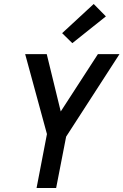

<svg xmlns="http://www.w3.org/2000/svg" viewBox="-20 -941 618 961"><path d="M163 0 215 -270 106 -670H214L284 -383L470 -670H578L311 -257L261 0ZM342 -725 291 -775 449 -921 510 -859Z"/></svg>

Font: Lode Dark
Style: Bold Italic
Weight: 700
Italic angle: -11°
Monospace: yes
Designer: Belleve Invis
Foundry: Belleve Invis
Version: Version 29.2.0; ttfautohint (v1.8.3)